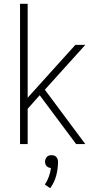

<svg xmlns="http://www.w3.org/2000/svg" viewBox="-20 -755 540 1006"><path d="M379 0 188 -256 125 -185V0H85V-735H125V-243L375 -520H427L215 -285L427 0ZM243 231 215 212Q228 193 236 170.5Q244 148 247 125Q241 125 235 122.5Q229 120 224.5 115.5Q220 111 218 104.5Q216 98 216 92Q216 85 218.5 78.5Q221 72 225.5 67Q230 62 236.5 60Q243 58 250 58Q257 58 263.5 60Q270 62 274.5 67Q279 72 281.5 78.5Q284 85 284 92Q284 129 274.5 165Q265 201 243 231Z"/></svg>

Font: Iosevka Extralight
Style: Regular
Weight: 200
Monospace: yes
Designer: Belleve Invis
Foundry: Belleve Invis
Version: Version 32.0.1; ttfautohint (v1.8.4)